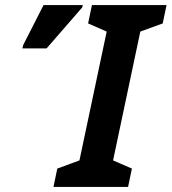

<svg xmlns="http://www.w3.org/2000/svg" viewBox="-20 -734 674 754"><path d="M190 0 205 -72 292 -104 399 -610 326 -642 341 -714H634L619 -642L531 -610L424 -104L498 -72L483 0ZM68 -544 71 -557 151 -714H305L303 -705L163 -544Z"/></svg>

Font: Noto Sans Condensed
Style: Bold Italic
Weight: 700
Width: 3
Italic angle: -12°
Designer: Monotype Design Team
Foundry: Monotype Imaging Inc.
Version: Version 2.013; ttfautohint (v1.8.4.7-5d5b)